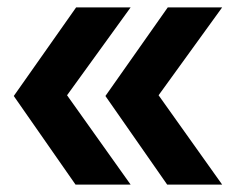

<svg xmlns="http://www.w3.org/2000/svg" viewBox="-20 -540 640 520"><path d="M432.8 -40 265.5 -280 434.4 -520H581.7L409.5 -282L581.7 -40ZM184.6 -40 17.3 -280 186.2 -520H333.8L161.6 -282L333.8 -40Z"/></svg>

Font: JetBrains Mono
Style: Regular
Weight: 400
Monospace: yes
Designer: Philipp Nurullin, Konstantin Bulenkov
Foundry: JetBrains
Version: Version 2.305